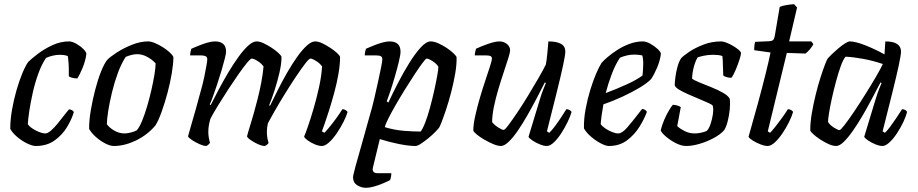

<svg xmlns="http://www.w3.org/2000/svg" viewBox="-20 -698 4387 918"><path d="M151 0Q135 0 110 -12Q85 -24 62.5 -43Q40 -62 29 -82Q29 -125 37.5 -173.5Q46 -222 59 -267Q72 -312 87 -348Q102 -384 115 -402Q129 -416 159.5 -439.5Q190 -463 229.5 -481.5Q269 -500 310 -500Q325 -500 344.5 -489Q364 -478 378 -464Q392 -450 393 -441Q389 -408 375.5 -375Q362 -342 350 -323Q336 -323 325.5 -326Q315 -329 309 -333Q309 -342 309 -361.5Q309 -381 307.5 -401Q306 -421 304 -430Q294 -434 283.5 -435Q273 -436 265 -436Q250 -436 232.5 -432Q215 -428 200 -421Q179 -390 163 -345.5Q147 -301 136.5 -254Q126 -207 120 -167Q114 -127 113 -104Q124 -88 151.5 -74Q179 -60 197 -60Q208 -60 223.5 -73.5Q239 -87 255 -106.5Q271 -126 285.5 -145Q300 -164 310 -175Q318 -175 324.5 -171Q331 -167 333 -162Q323 -128 300.5 -90.5Q278 -53 241 -26.5Q204 0 151 0Z M524 0Q507 0 483.5 -12Q460 -24 438.5 -43Q417 -62 406 -82Q406 -124 414.5 -173Q423 -222 435.5 -270Q448 -318 463 -355.5Q478 -393 492 -411Q506 -426 538.5 -447Q571 -468 611 -484Q651 -500 688 -500Q702 -500 721 -492Q740 -484 759 -472Q778 -460 792 -447Q806 -434 809 -425Q809 -394 801.5 -348.5Q794 -303 781 -254.5Q768 -206 753 -164Q738 -122 723 -98Q684 -52 629.5 -26Q575 0 524 0ZM575 -60Q587 -60 604 -64Q621 -68 634 -75Q647 -90 659.5 -120.5Q672 -151 683.5 -190Q695 -229 704 -268.5Q713 -308 718.5 -341.5Q724 -375 724 -395Q709 -412 685 -425.5Q661 -439 636 -439Q623 -439 609 -435.5Q595 -432 581 -426Q560 -394 543.5 -349Q527 -304 515.5 -256.5Q504 -209 497.5 -168Q491 -127 491 -104Q503 -87 526.5 -73.5Q550 -60 575 -60Z M966 0Q954 0 934.5 -8.5Q915 -17 898.5 -28Q882 -39 879 -46Q883 -61 892.5 -94Q902 -127 915 -172Q928 -217 941 -267Q950 -298 956.5 -329.5Q963 -361 967 -384Q971 -407 971 -414Q971 -425 963.5 -429Q956 -433 943 -433H889Q889 -441 891 -450Q893 -459 895 -465Q911 -472 932 -480.5Q953 -489 973 -494.5Q993 -500 1007 -500Q1061 -500 1061 -451Q1061 -443 1055 -418.5Q1049 -394 1039.5 -362Q1030 -330 1019 -297Q1008 -264 998.5 -237.5Q989 -211 983 -199L987 -195Q1004 -229 1025.5 -269.5Q1047 -310 1071 -350.5Q1095 -391 1119.5 -425Q1144 -459 1166.5 -479.5Q1189 -500 1207 -500Q1222 -500 1241 -491Q1260 -482 1279 -469.5Q1298 -457 1311 -445Q1324 -433 1326 -426Q1326 -393 1316 -350Q1306 -307 1292.5 -265.5Q1279 -224 1267 -195L1271 -192Q1288 -227 1308.5 -268Q1329 -309 1352.5 -350Q1376 -391 1400 -425Q1424 -459 1446.5 -479.5Q1469 -500 1487 -500Q1502 -500 1521 -491Q1540 -482 1559 -469.5Q1578 -457 1591 -445Q1604 -433 1606 -426Q1606 -389 1598 -343.5Q1590 -298 1577.5 -252.5Q1565 -207 1552.5 -167.5Q1540 -128 1530.5 -101.5Q1521 -75 1519 -70L1531 -63Q1540 -72 1556.5 -92Q1573 -112 1589.5 -135Q1606 -158 1617 -176Q1626 -176 1632.5 -171.5Q1639 -167 1642 -163Q1636 -142 1622 -114.5Q1608 -87 1590 -60.5Q1572 -34 1553 -17Q1534 0 1519 0Q1504 0 1485 -8Q1466 -16 1451.5 -26.5Q1437 -37 1434 -45Q1440 -58 1452.5 -94Q1465 -130 1479.5 -179.5Q1494 -229 1505.5 -281.5Q1517 -334 1520 -380Q1511 -394 1492 -406Q1473 -418 1464 -418Q1458 -418 1439 -393.5Q1420 -369 1394 -330Q1368 -291 1341.5 -248Q1315 -205 1293.5 -167.5Q1272 -130 1261 -109Q1256 -89 1256 -67Q1256 -41 1264 -15Q1260 -6 1246 0Q1233 0 1214 -8.5Q1195 -17 1179 -28Q1163 -39 1161 -46Q1165 -63 1179 -107.5Q1193 -152 1211 -222Q1221 -261 1229 -302.5Q1237 -344 1240 -380Q1231 -394 1212 -406Q1193 -418 1184 -418Q1178 -418 1161 -397.5Q1144 -377 1120.5 -343.5Q1097 -310 1071.5 -271Q1046 -232 1023 -194.5Q1000 -157 986 -130Q982 -117 979 -101Q976 -85 976 -68Q976 -43 984 -15Q982 -12 977.5 -7.5Q973 -3 966 0Z M1731 200Q1707 200 1687.5 187.5Q1668 175 1668 150Q1668 141 1680 96.5Q1692 52 1711 -13.5Q1730 -79 1750 -153Q1759 -182 1768.5 -223Q1778 -264 1787 -304.5Q1796 -345 1802 -375.5Q1808 -406 1808 -414Q1808 -425 1801 -429Q1794 -433 1780 -433H1724Q1724 -442 1726 -451Q1728 -460 1730 -465Q1746 -472 1767 -480.5Q1788 -489 1808 -494.5Q1828 -500 1842 -500Q1895 -500 1895 -451Q1895 -436 1887 -403Q1879 -370 1868 -332Q1857 -294 1846 -261Q1835 -228 1829 -213L1837 -208Q1857 -251 1883 -301.5Q1909 -352 1937 -397Q1965 -442 1991.5 -471Q2018 -500 2039 -500Q2055 -500 2075.5 -491Q2096 -482 2115.5 -469Q2135 -456 2148 -443.5Q2161 -431 2163 -425Q2164 -390 2156.5 -346.5Q2149 -303 2137.5 -258.5Q2126 -214 2113.5 -176.5Q2101 -139 2091.5 -114.5Q2082 -90 2079 -87Q2073 -79 2058.5 -64.5Q2044 -50 2026 -35.5Q2008 -21 1992 -10.5Q1976 0 1966 0Q1934 0 1887 -9.5Q1840 -19 1796 -33L1763 103Q1757 130 1785 130H1851Q1851 147 1845 163Q1832 170 1810.5 179Q1789 188 1767.5 194Q1746 200 1731 200ZM1991 -69Q2001 -81 2013 -112Q2025 -143 2036 -183.5Q2047 -224 2056 -264.5Q2065 -305 2070.5 -336Q2076 -367 2076 -379Q2071 -388 2060 -397Q2049 -406 2037.5 -412Q2026 -418 2020 -418Q2016 -418 2000.5 -397.5Q1985 -377 1963 -343.5Q1941 -310 1917 -271.5Q1893 -233 1871.5 -195.5Q1850 -158 1836 -130Q1822 -102 1820 -90Q1866 -76 1912 -72.5Q1958 -69 1991 -69Z M2375 0Q2360 0 2338.5 -9Q2317 -18 2295.5 -30.5Q2274 -43 2259.5 -55Q2245 -67 2243 -74Q2243 -102 2252 -143Q2261 -184 2274 -228.5Q2287 -273 2300.5 -313Q2314 -353 2323 -381.5Q2332 -410 2332 -417Q2332 -427 2325 -430Q2318 -433 2306 -433H2250Q2250 -442 2252.5 -451.5Q2255 -461 2256 -465Q2281 -477 2314.5 -488.5Q2348 -500 2368 -500Q2389 -500 2404 -487.5Q2419 -475 2419 -457Q2419 -448 2410.5 -420.5Q2402 -393 2389 -354.5Q2376 -316 2363 -272.5Q2350 -229 2341.5 -187.5Q2333 -146 2333 -114Q2343 -101 2361.5 -89Q2380 -77 2388 -77Q2394 -77 2411.5 -100.5Q2429 -124 2454 -161Q2479 -198 2505 -241Q2531 -284 2554 -323.5Q2577 -363 2590 -390Q2594 -412 2597 -443.5Q2600 -475 2602 -500Q2641 -500 2662 -488.5Q2683 -477 2683 -451Q2683 -436 2672 -384.5Q2661 -333 2641 -253Q2621 -173 2595 -70L2606 -63Q2617 -73 2632.5 -93.5Q2648 -114 2663 -137Q2678 -160 2688 -176Q2696 -176 2703 -172Q2710 -168 2713 -163Q2707 -142 2693.5 -114Q2680 -86 2663 -60Q2646 -34 2628 -17Q2610 0 2594 0Q2580 0 2560.5 -8Q2541 -16 2525.5 -26.5Q2510 -37 2507 -44L2561 -222Q2569 -249 2577.5 -270.5Q2586 -292 2590 -301L2585 -304Q2568 -270 2546.5 -229Q2525 -188 2502 -147.5Q2479 -107 2456 -73.5Q2433 -40 2412 -20Q2391 0 2375 0Z M2891 0Q2877 0 2853.5 -12Q2830 -24 2807 -43.5Q2784 -63 2772 -84Q2771 -129 2780 -177Q2789 -225 2802.5 -269Q2816 -313 2830.5 -346.5Q2845 -380 2856 -397Q2865 -408 2885 -425Q2905 -442 2932 -459.5Q2959 -477 2990.5 -488.5Q3022 -500 3054 -500Q3069 -500 3089 -489Q3109 -478 3124 -464Q3139 -450 3140 -441Q3136 -408 3121.5 -374Q3107 -340 3093 -320Q3075 -301 3038.5 -279Q3002 -257 2956.5 -236Q2911 -215 2865 -199Q2859 -166 2856 -143Q2853 -120 2852 -105Q2859 -94 2874 -84Q2889 -74 2906 -67Q2923 -60 2936 -60Q2954 -60 2978.5 -88Q3003 -116 3050 -177Q3058 -177 3064.5 -172.5Q3071 -168 3073 -163Q3061 -130 3037.5 -92Q3014 -54 2978 -27Q2942 0 2891 0ZM2876 -253Q2927 -272 2975.5 -294Q3024 -316 3052 -337Q3055 -362 3055 -382Q3056 -396 3055 -409Q3054 -422 3051 -433Q3042 -435 3032.5 -436Q3023 -437 3013 -437Q2995 -437 2977.5 -433Q2960 -429 2944 -422Q2922 -389 2905 -344Q2888 -299 2876 -253Z M3261 0Q3238 0 3211.5 -13.5Q3185 -27 3164 -45Q3143 -63 3139 -75Q3145 -100 3156 -125.5Q3167 -151 3178.5 -170Q3190 -189 3197 -197Q3207 -197 3218.5 -193.5Q3230 -190 3235 -186Q3232 -169 3227.5 -146Q3223 -123 3218 -95Q3232 -82 3254 -71Q3276 -60 3302 -60Q3316 -60 3332 -63.5Q3348 -67 3359 -72Q3369 -81 3377 -104Q3385 -127 3388.5 -152Q3392 -177 3388 -192Q3386 -197 3367.5 -205.5Q3349 -214 3323.5 -224.5Q3298 -235 3272 -246.5Q3246 -258 3227.5 -269Q3209 -280 3206 -290Q3206 -303 3209 -327.5Q3212 -352 3219 -378Q3226 -404 3237 -420Q3247 -431 3275 -450Q3303 -469 3343 -484.5Q3383 -500 3428 -500Q3438 -500 3453.5 -494Q3469 -488 3485 -478.5Q3501 -469 3512 -459.5Q3523 -450 3523 -444Q3523 -436 3515.5 -412.5Q3508 -389 3497.5 -364Q3487 -339 3477 -326Q3465 -326 3453.5 -329.5Q3442 -333 3438 -337Q3437 -356 3436.5 -384Q3436 -412 3434 -430Q3424 -434 3411.5 -435Q3399 -436 3389 -436Q3366 -436 3345 -431.5Q3324 -427 3316 -424Q3306 -409 3298 -380.5Q3290 -352 3289 -322Q3299 -314 3325 -303.5Q3351 -293 3381 -281Q3411 -269 3436 -255Q3461 -241 3469 -226Q3472 -203 3469 -173.5Q3466 -144 3459 -117Q3452 -90 3442 -75Q3424 -55 3392.5 -38Q3361 -21 3325.5 -10.5Q3290 0 3261 0Z M3650 0Q3636 0 3615.5 -8Q3595 -16 3578.5 -26.5Q3562 -37 3559 -44Q3582 -124 3603.5 -203Q3625 -282 3641 -346.5Q3657 -411 3664 -447L3586 -458Q3586 -486 3591 -498L3660 -501Q3671 -502 3676 -506.5Q3681 -511 3684 -524L3708 -665Q3719 -670 3738.5 -673.5Q3758 -677 3777 -678L3791 -662L3753 -500H3859L3869 -487Q3863 -475 3852 -462Q3841 -449 3831 -442L3742 -445L3651 -70L3662 -63Q3671 -72 3687 -92Q3703 -112 3719.5 -135Q3736 -158 3747 -176Q3756 -176 3763 -171.5Q3770 -167 3772 -163Q3766 -142 3752.5 -114.5Q3739 -87 3721 -60.5Q3703 -34 3684.5 -17Q3666 0 3650 0Z M3978 0Q3962 0 3942 -9Q3922 -18 3902 -31Q3882 -44 3868.5 -56.5Q3855 -69 3854 -75Q3854 -112 3861.5 -156.5Q3869 -201 3880 -245.5Q3891 -290 3903 -327.5Q3915 -365 3924.5 -389.5Q3934 -414 3938 -419Q3943 -425 3957 -438.5Q3971 -452 3987.5 -466Q4004 -480 4019.5 -490Q4035 -500 4043 -500Q4070 -500 4117 -481.5Q4164 -463 4209 -438L4213 -500Q4288 -500 4288 -451Q4288 -436 4277 -384.5Q4266 -333 4246 -253Q4226 -173 4200 -70L4211 -63Q4222 -73 4236.5 -92.5Q4251 -112 4266 -134.5Q4281 -157 4293 -176Q4301 -176 4308 -172Q4315 -168 4317 -163Q4312 -142 4299 -114.5Q4286 -87 4268.5 -60.5Q4251 -34 4232.5 -17Q4214 0 4199 0Q4185 0 4165.5 -8Q4146 -16 4130.5 -26.5Q4115 -37 4112 -44L4166 -222Q4175 -251 4183 -272Q4191 -293 4195 -301L4190 -304Q4172 -270 4150.5 -229Q4129 -188 4105.5 -147.5Q4082 -107 4058.5 -73.5Q4035 -40 4014.5 -20Q3994 0 3978 0ZM3994 -76Q3999 -76 4018.5 -101Q4038 -126 4064.5 -165.5Q4091 -205 4118.5 -249Q4146 -293 4168.5 -331.5Q4191 -370 4201 -392Q4154 -408 4107.5 -416.5Q4061 -425 4023 -427Q4012 -415 4000.5 -383.5Q3989 -352 3978 -311.5Q3967 -271 3958 -230.5Q3949 -190 3944 -158.5Q3939 -127 3939 -115Q3948 -100 3967 -88Q3986 -76 3994 -76Z"/></svg>

Font: Texturina
Style: Italic
Weight: 400
Italic angle: -11°
Designer: Guillermo Torres Carreño
Foundry: Omnibus-Type
Version: Version 1.002; ttfautohint (v1.8.3)